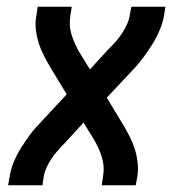

<svg xmlns="http://www.w3.org/2000/svg" viewBox="-20 -550 540 570"><path d="M4 0 9 -27Q12 -48 21 -69.5Q30 -91 42.5 -111Q55 -131 69 -150Q83 -169 100 -186L178 -270L129 -351Q119 -368 110 -385.5Q101 -403 95 -422Q89 -441 86.5 -461.5Q84 -482 88 -504L92 -530H193L189 -504Q184 -474 192.5 -447Q201 -420 215 -396L247 -344L302 -404Q304 -406 306.5 -408.5Q309 -411 311 -413Q321 -423 329.5 -433.5Q338 -444 345 -455.5Q352 -467 357.5 -479Q363 -491 365 -504L370 -530H471L467 -504Q463 -482 454 -460.5Q445 -439 432.5 -419Q420 -399 406 -380Q392 -361 376 -344L297 -260L346 -179Q356 -162 365 -144.5Q374 -127 380 -108Q386 -89 388.5 -68.5Q391 -48 388 -27L383 0H282L286 -27Q291 -56 282.5 -83Q274 -110 260 -134L228 -186L173 -126Q171 -124 168.5 -121.5Q166 -119 164 -117Q155 -107 146 -96.5Q137 -86 130 -74.5Q123 -63 117.5 -51Q112 -39 110 -27L106 0Z"/></svg>

Font: Iosevka Curly Semibold Oblique
Style: Regular
Weight: 600
Italic angle: -9°
Monospace: yes
Designer: Belleve Invis
Foundry: Belleve Invis
Version: Version 11.1.0; ttfautohint (v1.8.3)